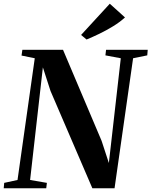

<svg xmlns="http://www.w3.org/2000/svg" viewBox="-35 -1010 812 1030"><path d="M-15 0 -12.5 -29 59 -44.5 151.5 -697.5 80.5 -712 85 -743H303L510 -254.5L549 -135.5L613 -697.5L530.5 -713L534 -743H757.5L755 -713L679 -697.5L579.5 0H460.5L236 -522L195 -648.5L126.5 -44.5L216.5 -29L213 0ZM429.5 -798 400 -822.5 554 -990 635.5 -916.5Q607 -890.5 571.2 -868.8Q535.5 -847 498.8 -829.2Q462 -811.5 429.5 -798Z"/></svg>

Font: Merriweather 96pt
Style: Bold Italic
Weight: 700
Italic angle: -7.8°
Version: Version 2.101